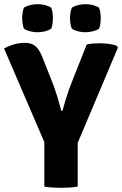

<svg xmlns="http://www.w3.org/2000/svg" viewBox="-22 -897 588 923"><path d="M191 -306H351.5V0Q331.5 3.5 309.8 4.8Q288 6 272 6Q257.5 6 233.8 4.8Q210 3.5 191 0ZM395 -683Q411.5 -687 428 -688Q444.5 -689 460 -689Q480.5 -689 501.5 -686Q522.5 -683 538.5 -677.5L545 -668.5L343.5 -191H201L-2.5 -664Q18 -675.5 43.8 -683.2Q69.5 -691 95 -691Q129 -691 147.2 -676.2Q165.5 -661.5 179.5 -627.5L227 -508Q239.5 -476.5 250.8 -440.8Q262 -405 272.5 -364.5H278.5Q285 -390 292.8 -415.5Q300.5 -441 309.5 -466Q318.5 -491 327.5 -513.5ZM388.5 -742Q372 -742 354.2 -746.2Q336.5 -750.5 323.5 -758.5Q318.5 -770.5 316.5 -785.2Q314.5 -800 314.5 -809.5Q314.5 -819.5 316.5 -834Q318.5 -848.5 323.5 -860.5Q336.5 -868.5 354.2 -872.8Q372 -877 388.5 -877Q405.5 -877 423.2 -872.8Q441 -868.5 454 -860.5Q459 -848.5 460.8 -834Q462.5 -819.5 462.5 -809.5Q462.5 -800 460.8 -785.2Q459 -770.5 454 -758.5Q441 -750.5 423.2 -746.2Q405.5 -742 388.5 -742ZM158.5 -742Q142 -742 124 -746.2Q106 -750.5 93 -758.5Q88.5 -770.5 86.5 -785.2Q84.5 -800 84.5 -809.5Q84.5 -819.5 86.5 -834Q88.5 -848.5 93 -860.5Q106 -868.5 124 -872.8Q142 -877 158.5 -877Q175.5 -877 193.2 -872.8Q211 -868.5 224 -860.5Q229 -848.5 230.8 -834Q232.5 -819.5 232.5 -809.5Q232.5 -800 230.8 -785.2Q229 -770.5 224 -758.5Q211 -750.5 193.2 -746.2Q175.5 -742 158.5 -742Z"/></svg>

Font: Signika
Style: Bold
Weight: 700
Designer: Anna Giedry
Foundry: Anna Giedry
Version: Version 2.001